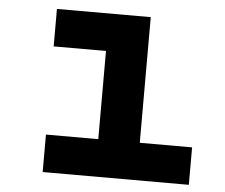

<svg xmlns="http://www.w3.org/2000/svg" viewBox="-47 -666 844 719"><g transform="rotate(5 375.0 -306.5)"><path d="M491.3 -613.1V-140.8H688V0H138.6V-140.8H335.3V-472.3H138.6V-613.1Z"/></g></svg>

Font: Martian Mono VF sWd Rg
Style: Regular
Weight: 400
Width: 6
Monospace: yes
Designer: Roman Shamin
Foundry: Evil Martians
Version: Version 1.100